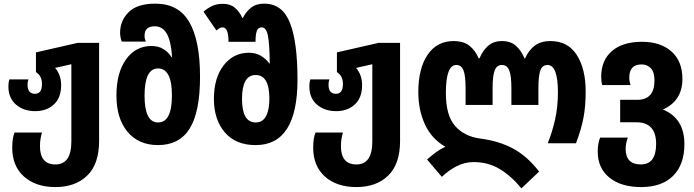

<svg xmlns="http://www.w3.org/2000/svg" viewBox="-20 -785 3805 1052"><path d="M284 240Q393 240 458 177Q523 114 523 -13V-550H405L177 -498V-390Q210 -369 210 -325Q210 -271 172 -271Q131 -271 131 -321Q131 -338 136 -350H31Q26 -333 26 -312Q26 -248 67.5 -212Q109 -176 173 -176Q235 -176 275 -212.5Q315 -249 315 -319Q315 -374 282 -413L371 -433V-10Q371 116 284 116Q199 116 199 16Q199 -7 202.5 -26.5Q206 -46 210 -59H60Q47 -30 47 24Q47 125 111.5 182.5Q176 240 284 240Z M846 10Q963 10 1019.5 -81Q1076 -172 1076 -365Q1076 -562 1017.5 -663.5Q959 -765 831 -765Q732 -765 685 -718.5Q638 -672 638 -605Q638 -582 647 -557H779Q772 -574 772 -589Q772 -641 828 -641Q870 -641 893.5 -601Q917 -561 923 -472H920Q903 -499 875.5 -516Q848 -533 810 -533Q723 -533 670.5 -459.5Q618 -386 618 -262Q618 -135 679 -62.5Q740 10 846 10ZM846 -114Q772 -114 772 -261Q772 -410 846 -410Q922 -410 922 -262Q922 -114 846 -114Z M1381 10Q1610 10 1610 -349Q1610 -556 1568.5 -660.5Q1527 -765 1427 -765Q1383 -765 1355 -742.5Q1327 -720 1311 -687H1308Q1292 -721 1267 -742.5Q1242 -764 1201 -764Q1167 -764 1142 -752Q1117 -740 1095 -721L1166 -618Q1173 -624 1181 -629.5Q1189 -635 1200 -635Q1232 -635 1232 -556H1380Q1380 -593 1386.5 -614Q1393 -635 1414 -635Q1439 -635 1448 -589.5Q1457 -544 1458 -437H1456Q1437 -463 1409 -479.5Q1381 -496 1344 -496Q1259 -496 1205.5 -427Q1152 -358 1152 -243Q1152 -130 1211.5 -60Q1271 10 1381 10ZM1381 -114Q1306 -114 1306 -243Q1306 -374 1381 -374Q1456 -374 1456 -244Q1456 -183 1437.5 -148.5Q1419 -114 1381 -114Z M1933 240Q2042 240 2107 177Q2172 114 2172 -13V-550H2054L1826 -498V-390Q1859 -369 1859 -325Q1859 -271 1821 -271Q1780 -271 1780 -321Q1780 -338 1785 -350H1680Q1675 -333 1675 -312Q1675 -248 1716.5 -212Q1758 -176 1822 -176Q1884 -176 1924 -212.5Q1964 -249 1964 -319Q1964 -374 1931 -413L2020 -433V-10Q2020 116 1933 116Q1848 116 1848 16Q1848 -7 1851.5 -26.5Q1855 -46 1859 -59H1709Q1696 -30 1696 24Q1696 125 1760.5 182.5Q1825 240 1933 240Z M2837 247 2934 155Q2867 69 2789.5 28Q2712 -13 2610 -26Q2523 -38 2473 -95.5Q2423 -153 2423 -275Q2423 -429 2480 -429Q2508 -429 2519.5 -399.5Q2531 -370 2531 -301V-210H2679V-301Q2679 -370 2690.5 -399.5Q2702 -429 2730 -429Q2758 -429 2770 -400Q2782 -371 2782 -301V-210H2930V-301Q2930 -371 2941 -400Q2952 -429 2980 -429Q3037 -429 3037 -278Q3037 -200 3021.5 -130.5Q3006 -61 2981 0H3136Q3166 -80 3177.5 -142.5Q3189 -205 3189 -284Q3189 -407 3140.5 -483.5Q3092 -560 2996 -560Q2943 -560 2909.5 -534.5Q2876 -509 2857 -465H2854Q2836 -508 2807 -534Q2778 -560 2730 -560Q2684 -560 2654.5 -534Q2625 -508 2607 -465H2603Q2584 -509 2552 -534.5Q2520 -560 2465 -560Q2374 -560 2323 -485Q2272 -410 2272 -280Q2272 -182 2308.5 -103Q2345 -24 2420 19Q2392 32 2366.5 51Q2341 70 2320 89L2401 184Q2438 148 2482.5 125.5Q2527 103 2575 103Q2654 103 2717 140.5Q2780 178 2837 247Z M3493 240Q3607 240 3668.5 178Q3730 116 3730 5Q3730 -137 3612 -185Q3719 -232 3719 -353Q3719 -450 3659 -503Q3599 -556 3498 -556Q3391 -556 3332.5 -505Q3274 -454 3274 -364Q3274 -337 3280 -319H3435Q3428 -338 3428 -361Q3428 -432 3496 -432Q3526 -432 3546 -411Q3566 -390 3566 -344Q3566 -238 3471 -238H3378V-115H3467Q3575 -115 3575 4Q3575 116 3491 116Q3409 116 3408 32Q3408 1 3420 -31H3268Q3255 2 3255 46Q3255 136 3319 188Q3383 240 3493 240Z"/></svg>

Font: Noto Sans Georgian Condensed Extra
Style: Regular
Weight: 800
Width: 3
Designer: Monotype Design Team
Foundry: Monotype Imaging Inc.
Version: Version 1.901